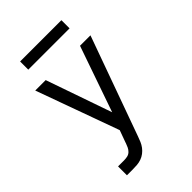

<svg xmlns="http://www.w3.org/2000/svg" viewBox="-265 -810 1131 1131"><g transform="rotate(-45 300.0 -244.5)"><path d="M99 215V141H148Q163 141 177 138Q191 135 201.5 125Q212 115 218 102Q224 89 229 75Q229 74 229 74Q229 74 229 74L257 -3L158 -277L70 -520H157L300 -109L443 -520H530L307 99Q301 116 294 132.5Q287 149 276 163.5Q265 178 250.5 189Q236 200 219 206Q202 212 184 213.5Q166 215 148 215ZM472 -636H128V-704H472Z"/></g></svg>

Font: Iosevka SS04 Extended
Style: Regular
Weight: 400
Width: 7
Monospace: yes
Designer: Belleve Invis
Foundry: Belleve Invis
Version: Version 19.0.0; ttfautohint (v1.8.4)